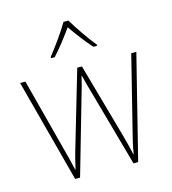

<svg xmlns="http://www.w3.org/2000/svg" viewBox="-113 -855 848 948"><g transform="rotate(-15 311.0 -381.0)"><path d="M324 -763H299C275 -721 224 -650 193 -612V-606H212C246 -642 285 -694 312 -732C339 -693 377 -642 410 -606H429V-612C401 -645 349 -720 324 -763ZM343 -389 452 1H476L608 -527H582L489 -154C477 -105 471 -84 465 -43H463C456 -76 447 -111 434 -157L330 -527H306L198 -159C182 -106 174 -72 168 -44H166C159 -76 152 -103 138 -156L41 -527H14L154 1H179L291 -389C301 -420 308 -449 316 -482H318C326 -449 333 -423 343 -389Z"/></g></svg>

Font: Noto Sans Devanagari SemiCondensed Thin
Style: Regular
Weight: 100
Width: 4
Designer: Jelle Bosma - Monotype Design Team
Foundry: Monotype Imaging Inc.
Version: Version 2.004